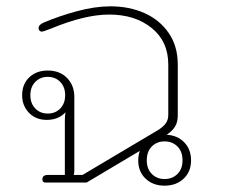

<svg xmlns="http://www.w3.org/2000/svg" viewBox="-20 -577 710 607"><path d="M417 -70Q417 -85 422 -100L254 0H123Q114 0 114 -10Q114 -24 132 -24H185V-195Q185 -212 187 -222Q165 -198 128 -198Q93 -198 71.5 -220.5Q50 -243 50 -276Q50 -311 72.5 -332.5Q95 -354 131 -354Q169 -354 192 -330.5Q215 -307 215 -270V-38Q215 -29 213 -24H241L480 -166Q496 -176 504 -187Q512 -198 512 -214V-373Q512 -446 459.5 -488.5Q407 -531 325 -531Q249 -531 142 -487Q117 -477 112 -477Q108 -477 105 -480Q102 -483 102 -488Q102 -499 119 -506Q166 -526 223 -541.5Q280 -557 329 -557Q389 -557 437 -535.5Q485 -514 513.5 -472.5Q542 -431 542 -373V-212Q542 -191 533.5 -177Q525 -163 507 -151Q541 -149 562.5 -127Q584 -105 584 -70Q584 -34 560.5 -12Q537 10 500 10Q464 10 440.5 -12Q417 -34 417 -70ZM186 -276Q186 -302 170.5 -318Q155 -334 131 -334Q107 -334 91.5 -318Q76 -302 76 -276Q76 -250 91.5 -234Q107 -218 131 -218Q155 -218 170.5 -234Q186 -250 186 -276ZM557 -70Q557 -98 541 -114Q525 -130 500 -130Q476 -130 460 -114Q444 -98 444 -70Q444 -43 460 -27Q476 -11 500 -11Q525 -11 541 -27Q557 -43 557 -70Z"/></svg>

Font: Maitree ExtraLight
Style: Regular
Weight: 275
Designer: CadsonDemak Team
Foundry: CadsonDemak
Version: Version 1.003